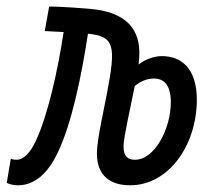

<svg xmlns="http://www.w3.org/2000/svg" viewBox="-31 -547 637 577"><path d="M359.9 9.8C476.1 9.8 558.6 -109.9 560.5 -242.7C562 -345.2 510.7 -378.4 455.1 -378.4C434.6 -378.4 406.7 -370.1 385.3 -353C401.4 -465.3 340.8 -511.7 238.8 -520.5C156.2 -527.3 124 -527.3 116.7 -527.3L103.5 -453.6C119.6 -452.6 139.2 -451.7 160.2 -450.7C142.6 -334 111.8 -196.3 75.2 -120.6C59.1 -86.9 39.6 -66.9 18.6 -66.9C9.8 -66.9 3.9 -68.8 1.5 -69.8L-10.7 2.4C-4.9 5.4 6.3 9.8 23.4 9.8C72.3 9.8 112.3 -24.9 142.1 -87.4C184.6 -175.8 213.4 -315.9 233.4 -445.8C313.5 -437.5 317.9 -410.2 290.5 -266.6C281.7 -218.8 260.7 -129.9 260.3 -86.9C259.8 -18.1 301.3 9.8 359.9 9.8ZM374 -288.6C391.1 -302.2 409.7 -311 431.6 -311C460.4 -311 482.4 -293 482.4 -239.7C482.4 -161.6 434.6 -66.9 374.5 -66.9C352.5 -66.9 339.4 -77.6 340.3 -109.4C341.3 -138.2 360.4 -219.7 374 -288.6Z"/></svg>

Font: Cascadia Code SemiLight
Style: Italic
Weight: 350
Italic angle: -10°
Monospace: yes
Designer: Aaron Bell
Foundry: Saja Typeworks
Version: Version 2404.023